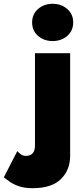

<svg xmlns="http://www.w3.org/2000/svg" viewBox="-134 -740 439 1010"><path d="M35 -622Q35 -666 66.5 -693Q98 -720 143 -720Q188 -720 219.5 -693Q251 -666 251 -622Q251 -578 219.5 -551Q188 -524 143 -524Q98 -524 66.5 -551Q35 -578 35 -622ZM-43 55Q-33 66 -22.5 73Q-12 80 2 80Q50 80 50 25V-460H235V80Q235 154 186.5 202Q138 250 37 250Q-4 250 -33.5 240Q-63 230 -82 216.5Q-101 203 -114 193Z"/></svg>

Font: Jost* Black
Style: Regular
Weight: 900
Version: Version 3.7